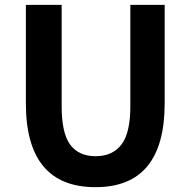

<svg xmlns="http://www.w3.org/2000/svg" viewBox="-20 -760 788 794"><path d="M375 14Q87 14 87 -333V-740H235V-320Q235 -209 270.5 -161.5Q306 -114 375 -114Q445 -114 482 -162Q519 -210 519 -320V-740H661V-333Q661 14 375 14Z"/></svg>

Font: Noto Sans Korean Bold
Style: Bold
Weight: 700
Designer: Ryoko NISHIZUKA  (kana & ideographs); Paul D. Hunt (Latin, Greek & Cyrillic); Wenlong ZHANG  (bopomofo); Sandoll Communi
Foundry: Adobe Systems Incorporated
Version: Version 1.000;PS 1;hotconv 1.0.78;makeotf.lib2.5.61930